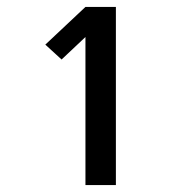

<svg xmlns="http://www.w3.org/2000/svg" viewBox="-20 -858 540 555"><path d="M227 -323V-751L158 -686L111 -729L227 -838H315V-323Z"/></svg>

Font: Iosevka Term
Style: Bold
Weight: 700
Monospace: yes
Designer: Belleve Invis
Foundry: Belleve Invis
Version: Version 30.0.1